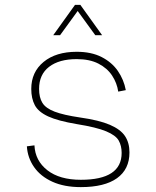

<svg xmlns="http://www.w3.org/2000/svg" viewBox="-20 -754 640 786"><path d="M311 12Q243 12 194.5 -10Q146 -32 119.5 -70Q93 -108 90 -155L121 -159Q124 -96 174 -57Q224 -18 311 -18Q478 -18 478 -128Q478 -157 466 -178.5Q454 -200 414.5 -216.5Q375 -233 294 -246Q217 -259 177 -277.5Q137 -296 122.5 -323.5Q108 -351 108 -390Q108 -459 158.5 -500.5Q209 -542 294 -542Q354 -542 396 -520.5Q438 -499 462.5 -463.5Q487 -428 495 -385L464 -379Q459 -414 439 -444.5Q419 -475 383 -493.5Q347 -512 294 -512Q222 -512 181 -480.5Q140 -449 140 -390Q140 -355 153.5 -333Q167 -311 203.5 -297Q240 -283 308 -273Q386 -262 430 -243Q474 -224 492 -196.5Q510 -169 510 -130Q510 -61 459 -24.5Q408 12 311 12ZM198 -610 287 -734H309L398 -610H370L298 -709L226 -610Z"/></svg>

Font: Geist Mono Thin
Style: Regular
Weight: 100
Monospace: yes
Designer: Basement.studio, Andrés Briganti, Mateo Zaragoza
Foundry: Basement.studio, Vercel, Andrés Briganti, Guido Ferreyra, Mateo Zaragoza
Version: Version 1.500; ttfautohint (v1.8.4.7-5d5b)